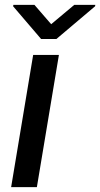

<svg xmlns="http://www.w3.org/2000/svg" viewBox="-20 -772 413 792"><path d="M25.9 0 116.8 -545.5H223L132.1 0ZM122.2 -751.8 191.1 -672.2 286.2 -751.8H373.2L372.2 -746.1L212.7 -611.2H149.5L34.1 -746.1L35.2 -751.8Z"/></svg>

Font: Inter UI Medium
Style: Italic
Weight: 500
Italic angle: 9.39999°
Designer: Rasmus Andersson
Foundry: rsms
Version: 3.2;8d6f07862